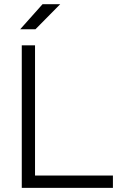

<svg xmlns="http://www.w3.org/2000/svg" viewBox="-20 -914 626 934"><path d="M85.9 0H529.3V-60.1H150.4V-693.4H85.9ZM78.1 -771.5H152.3L272.9 -893.6H187Z"/></svg>

Font: Cascadia Mono NF Light
Style: Regular
Weight: 300
Monospace: yes
Designer: Aaron Bell
Foundry: Saja Typeworks
Version: Version 2404.023